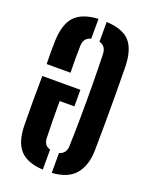

<svg xmlns="http://www.w3.org/2000/svg" viewBox="-152 -887 761 976"><g transform="rotate(20 229.0 -399.5)"><path d="M38.5 -502.5Q37.5 -532.5 37.5 -565.5Q37.5 -598.5 38.5 -625.5Q41 -718 80.5 -760.8Q120 -803.5 207.5 -808.5V-701Q168.5 -691.5 167.5 -649Q166.5 -620.5 166.5 -578.5Q166.5 -536.5 167.5 -502.5ZM252 8.5V-99Q288.5 -109 290 -150Q292.5 -226.5 293.2 -313Q294 -399.5 293.2 -486Q292.5 -572.5 290 -649Q288.5 -691 252 -701V-808Q341 -803.5 379 -760.8Q417 -718 419 -625.5Q420 -561 420.5 -480.2Q421 -399.5 420.5 -318.8Q420 -238 419 -172.5Q417.5 -93 378.2 -45Q339 3 252 8.5ZM38.5 -173.5Q37.5 -240 37.5 -300Q37.5 -360 38.5 -438H244.5V-348.5H165Q164.5 -245 167.5 -150Q169 -108.5 203.5 -100V8.5Q118 4 78.8 -39Q39.5 -82 38.5 -173.5Z"/></g></svg>

Font: Big Shoulders Stencil Display ExtraBold
Style: Regular
Weight: 800
Designer: Patric King
Foundry: XO Type Co
Version: Version 1.000